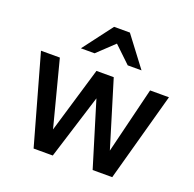

<svg xmlns="http://www.w3.org/2000/svg" viewBox="-136 -923 1070 1061"><g transform="rotate(20 399.5 -392.0)"><path d="M23.4 -522H134.3L240.2 -114.7L228.5 -115.2L349.6 -522H451.2L576.2 -112.3L564.5 -111.8L665 -522H775.9L632.3 0H517.1L395 -399.9H407.7L282.7 0H169.9ZM226.1 -609.9 357.9 -784.2H450.7L582.5 -609.9H501.5L385.3 -720.7H423.8L306.6 -609.9Z"/></g></svg>

Font: Monda SemiBold
Style: Regular
Weight: 600
Designer: Vernon Adams
Foundry: Vernon Adams
Version: Version 2.200